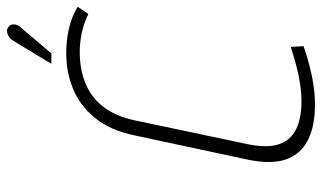

<svg xmlns="http://www.w3.org/2000/svg" viewBox="-208 -712 930 555"><g transform="rotate(-90 257.5 -435.0)"><path d="M453 -838Q460 -845 462.5 -852Q465 -859 463.5 -866Q462 -873 455 -877Q450 -881 442.5 -880Q435 -879 428 -874.5Q421 -870 416 -861L350 -752H380ZM494 -645 515 -676Q487 -693 453 -701Q419 -709 380 -709Q326 -709 278 -689.5Q230 -670 194 -626.5Q158 -583 143 -511L73 -184Q59 -117 73.5 -74.5Q88 -32 128.5 -11Q169 10 232 10Q270 10 312.5 1.5Q355 -7 401 -23L399 -60Q368 -50 340.5 -43Q313 -36 288.5 -32.5Q264 -29 244 -29Q193 -29 161 -44.5Q129 -60 117.5 -94.5Q106 -129 118 -186L187 -513Q199 -567 225.5 -601.5Q252 -636 292.5 -653Q333 -670 384 -670Q412 -670 440 -664Q468 -658 494 -645Z"/></g></svg>

Font: Advent Pro Light
Style: Italic
Weight: 300
Italic angle: -12°
Version: Version 3.000